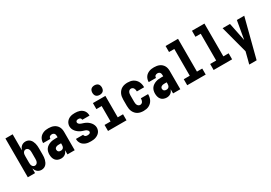

<svg xmlns="http://www.w3.org/2000/svg" viewBox="30 -1847 4439 3149"><g transform="rotate(-30 2250.0 -272.5)"><path d="M314 8Q294 8 273.5 1.5Q253 -5 237.5 -18.5Q222 -32 211 -50Q200 -68 193 -88V0H56V-735H193V-432Q200 -452 211 -470Q222 -488 237.5 -501.5Q253 -515 273.5 -521.5Q294 -528 314 -528Q338 -528 360 -519.5Q382 -511 398.5 -494.5Q415 -478 425.5 -456.5Q436 -435 442 -412.5Q448 -390 450 -366.5Q452 -343 452 -320V-200Q452 -177 450 -153.5Q448 -130 442 -107.5Q436 -85 425.5 -63.5Q415 -42 398.5 -25.5Q382 -9 360 -0.5Q338 8 314 8ZM254 -106Q270 -106 283.5 -115Q297 -124 304 -138.5Q311 -153 313 -168.5Q315 -184 315 -200V-320Q315 -336 313 -351.5Q311 -367 304 -381.5Q297 -396 283.5 -405Q270 -414 254 -414Q238 -414 224.5 -405Q211 -396 204 -381.5Q197 -367 195 -351.5Q193 -336 193 -320V-200Q193 -184 195 -168.5Q197 -153 204 -138.5Q211 -124 224.5 -115Q238 -106 254 -106Z M685 8Q656 8 628 -2.5Q600 -13 581.5 -35.5Q563 -58 555.5 -87Q548 -116 548 -145Q548 -172 554.5 -198.5Q561 -225 576.5 -247Q592 -269 615 -284.5Q638 -300 663.5 -309Q689 -318 715.5 -321Q742 -324 769 -324H807V-347Q807 -360 804 -372.5Q801 -385 793.5 -394.5Q786 -404 774 -409Q762 -414 749 -414Q738 -414 727 -411Q716 -408 707.5 -401Q699 -394 695 -383.5Q691 -373 691 -362V-360H554V-366Q554 -389 561 -412.5Q568 -436 581 -455.5Q594 -475 613.5 -489.5Q633 -504 655.5 -513Q678 -522 701.5 -525Q725 -528 749 -528Q774 -528 799 -524Q824 -520 847.5 -510Q871 -500 890 -483Q909 -466 921.5 -444Q934 -422 939 -397Q944 -372 944 -347V0H807V-78Q800 -60 788.5 -43Q777 -26 761 -14.5Q745 -3 725 2.5Q705 8 685 8ZM746 -106Q759 -106 772 -111.5Q785 -117 793 -128Q801 -139 804 -152.5Q807 -166 807 -180V-210H769Q760 -210 750.5 -209.5Q741 -209 732 -207Q723 -205 714.5 -201Q706 -197 699 -191Q692 -185 688.5 -176Q685 -167 685 -158Q685 -147 689.5 -136Q694 -125 703 -118Q712 -111 723 -108.5Q734 -106 746 -106Z M1249 8Q1226 8 1203 5.5Q1180 3 1158 -4.5Q1136 -12 1116.5 -25Q1097 -38 1083 -56.5Q1069 -75 1061.5 -97Q1054 -119 1054 -142V-150H1191V-148Q1191 -138 1196.5 -129Q1202 -120 1210.5 -115Q1219 -110 1229 -108Q1239 -106 1249 -106Q1259 -106 1268.5 -107.5Q1278 -109 1286.5 -112.5Q1295 -116 1301 -124Q1307 -132 1307 -141Q1307 -154 1299 -165Q1291 -176 1280 -183.5Q1269 -191 1256.5 -195Q1244 -199 1231.5 -203Q1219 -207 1206.5 -211.5Q1194 -216 1182 -221.5Q1170 -227 1159 -234Q1148 -241 1137.5 -249Q1127 -257 1117.5 -266Q1108 -275 1100 -285Q1092 -295 1085 -306.5Q1078 -318 1073.5 -330Q1069 -342 1066.5 -355Q1064 -368 1064 -381Q1064 -403 1071 -424.5Q1078 -446 1091.5 -464Q1105 -482 1123.5 -495Q1142 -508 1163 -515.5Q1184 -523 1206.5 -525.5Q1229 -528 1251 -528Q1274 -528 1296.5 -525Q1319 -522 1340 -514.5Q1361 -507 1379.5 -494Q1398 -481 1411.5 -462.5Q1425 -444 1431.5 -422Q1438 -400 1438 -378V-370H1301V-372Q1301 -381 1297 -390Q1293 -399 1286 -404.5Q1279 -410 1269.5 -412Q1260 -414 1251 -414Q1242 -414 1233.5 -412.5Q1225 -411 1217.5 -407Q1210 -403 1205.5 -395.5Q1201 -388 1201 -379Q1201 -366 1209 -355Q1217 -344 1228 -337Q1239 -330 1251.5 -325.5Q1264 -321 1276.5 -317Q1289 -313 1301 -309Q1313 -305 1325 -299Q1337 -293 1348.5 -286.5Q1360 -280 1370 -272Q1380 -264 1389.5 -255Q1399 -246 1407.5 -235.5Q1416 -225 1422.5 -214Q1429 -203 1434 -190.5Q1439 -178 1441.5 -165.5Q1444 -153 1444 -139Q1444 -117 1436.5 -94.5Q1429 -72 1414.5 -54.5Q1400 -37 1380.5 -24.5Q1361 -12 1339.5 -4.5Q1318 3 1295 5.5Q1272 8 1249 8Z M1575 0V-114H1689V-406H1589V-520H1825V-114H1925V0ZM1755 -580Q1737 -580 1719 -585.5Q1701 -591 1688.5 -603.5Q1676 -616 1670.5 -634Q1665 -652 1665 -670Q1665 -688 1670.5 -706Q1676 -724 1688.5 -736.5Q1701 -749 1719 -754.5Q1737 -760 1755 -760Q1773 -760 1791 -754.5Q1809 -749 1821.5 -736.5Q1834 -724 1839.5 -706Q1845 -688 1845 -670Q1845 -652 1839.5 -634Q1834 -616 1821.5 -603.5Q1809 -591 1791 -585.5Q1773 -580 1755 -580Z M2247 8Q2220 8 2193 3Q2166 -2 2141.5 -15Q2117 -28 2098.5 -48.5Q2080 -69 2068.5 -93.5Q2057 -118 2052.5 -145.5Q2048 -173 2048 -200V-320Q2048 -347 2052.5 -374.5Q2057 -402 2068.5 -426.5Q2080 -451 2098.5 -471.5Q2117 -492 2141.5 -505Q2166 -518 2193 -523Q2220 -528 2247 -528Q2273 -528 2299 -523.5Q2325 -519 2348.5 -507Q2372 -495 2391 -476.5Q2410 -458 2422 -435Q2434 -412 2440 -386Q2446 -360 2446 -334V-325H2309V-329Q2309 -344 2306 -358.5Q2303 -373 2295.5 -386Q2288 -399 2275 -406.5Q2262 -414 2247 -414Q2231 -414 2217.5 -405Q2204 -396 2197 -382Q2190 -368 2187.5 -352Q2185 -336 2185 -320V-200Q2185 -184 2187.5 -168Q2190 -152 2197 -138Q2204 -124 2217.5 -115Q2231 -106 2247 -106Q2262 -106 2275 -113.5Q2288 -121 2295.5 -134Q2303 -147 2306 -161.5Q2309 -176 2309 -191V-195H2446V-186Q2446 -160 2440 -134Q2434 -108 2422 -85Q2410 -62 2391 -43.5Q2372 -25 2348.5 -13Q2325 -1 2299 3.5Q2273 8 2247 8Z M2685 8Q2656 8 2628 -2.5Q2600 -13 2581.5 -35.5Q2563 -58 2555.5 -87Q2548 -116 2548 -145Q2548 -172 2554.5 -198.5Q2561 -225 2576.5 -247Q2592 -269 2615 -284.5Q2638 -300 2663.5 -309Q2689 -318 2715.5 -321Q2742 -324 2769 -324H2807V-347Q2807 -360 2804 -372.5Q2801 -385 2793.5 -394.5Q2786 -404 2774 -409Q2762 -414 2749 -414Q2738 -414 2727 -411Q2716 -408 2707.5 -401Q2699 -394 2695 -383.5Q2691 -373 2691 -362V-360H2554V-366Q2554 -389 2561 -412.5Q2568 -436 2581 -455.5Q2594 -475 2613.5 -489.5Q2633 -504 2655.5 -513Q2678 -522 2701.5 -525Q2725 -528 2749 -528Q2774 -528 2799 -524Q2824 -520 2847.5 -510Q2871 -500 2890 -483Q2909 -466 2921.5 -444Q2934 -422 2939 -397Q2944 -372 2944 -347V0H2807V-78Q2800 -60 2788.5 -43Q2777 -26 2761 -14.5Q2745 -3 2725 2.5Q2705 8 2685 8ZM2746 -106Q2759 -106 2772 -111.5Q2785 -117 2793 -128Q2801 -139 2804 -152.5Q2807 -166 2807 -180V-210H2769Q2760 -210 2750.5 -209.5Q2741 -209 2732 -207Q2723 -205 2714.5 -201Q2706 -197 2699 -191Q2692 -185 2688.5 -176Q2685 -167 2685 -158Q2685 -147 2689.5 -136Q2694 -125 2703 -118Q2712 -111 2723 -108.5Q2734 -106 2746 -106Z M3075 0V-114H3189V-621H3089V-735H3325V-114H3425V0Z M3575 0V-114H3689V-621H3589V-735H3825V-114H3925V0Z M4125 215Q4136 175 4146.5 135Q4157 95 4167 54L4182 -4L4045 -520H4185L4255 -175L4315 -520H4455L4265 215Z"/></g></svg>

Font: Iosevka Heavy
Style: Regular
Weight: 900
Monospace: yes
Designer: Belleve Invis
Foundry: Belleve Invis
Version: Version 32.5.0; ttfautohint (v1.8.4)